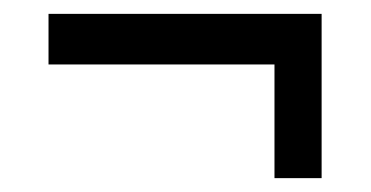

<svg xmlns="http://www.w3.org/2000/svg" viewBox="-20 -372 535 277"><path d="M376 -115V-279H50V-352H444V-115Z"/></svg>

Font: Arsenal
Style: Bold
Weight: 700
Designer: Andrij Shevchenko
Foundry: Stairsfor
Version: Version 2.001;PS 002.001;hotconv 1.0.88;makeotf.lib2.5.64775